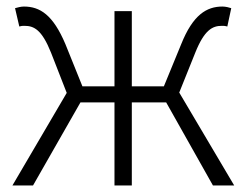

<svg xmlns="http://www.w3.org/2000/svg" viewBox="-20 -567 754 587"><path d="M528 -284 577 -406C605 -476 630 -488 658 -488C666 -488 668 -488 675 -486L687 -542C681 -544 670 -547 660 -547C612 -547 570 -522 534 -432L481 -303H383V-533H330V-303H232L180 -432C142 -522 102 -547 53 -547C44 -547 33 -544 26 -542L39 -486C46 -488 48 -488 55 -488C84 -488 108 -476 136 -406L184 -283L18 0H81L226 -254H330V0H383V-254H488L631 0H696Z"/></svg>

Font: Noto Sans T Chinese Light
Style: Regular
Weight: 300
Designer: Ryoko NISHIZUKA (kana & ideographs); Paul D. Hunt (Latin, Greek & Cyrillic); Wenlong ZHANG (bopomofo); Sandoll Communica
Foundry: Adobe Systems Incorporated
Version: Version 1.000;PS 1;hotconv 1.0.78;makeotf.lib2.5.61930